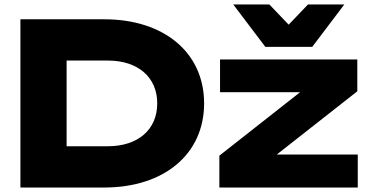

<svg xmlns="http://www.w3.org/2000/svg" viewBox="-20 -836 1654 856"><path d="M71 -750V0H445C712 0 890 -149 890 -375C890 -601 712 -750 445 -750ZM1575 0V-147H1214L1573 -429V-571H961V-425H1318L958 -142V0ZM1515 -816H1353L1267 -726L1181 -816H1020L1163 -627H1372ZM277 -566H461C595 -566 681 -492 681 -375C681 -258 595 -184 461 -184H277Z"/></svg>

Font: Bounded
Style: Bold
Weight: 700
Designer: Vlad Churkin
Version: Version 3.0